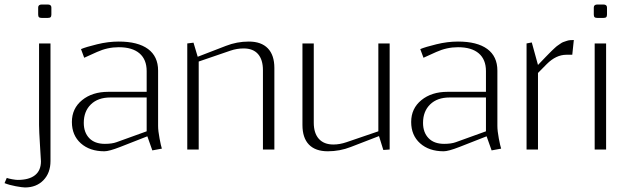

<svg xmlns="http://www.w3.org/2000/svg" viewBox="-105 -658 2753 845"><path d="M121.1 -594.2Q121.1 -585.9 117.7 -582.5Q114.3 -579.1 105 -579.1H79.1Q69.8 -579.1 66.4 -582.5Q63 -585.9 63 -594.2V-625Q63 -638.2 79.1 -638.2H105Q121.1 -638.2 121.1 -625ZM-26.9 133.8Q22.9 133.8 49.1 113Q75.2 92.3 75.2 51.8Q75.2 46.4 71 -18.3Q66.9 -83 66.9 -107.9V-466.8H117.2V50.8Q117.2 103 86.2 135Q55.2 167 4.9 167Q-6.3 167 -35.6 161.6Q-64.9 156.2 -85 147.9L-75.2 125Q-67.9 127.9 -51.5 130.9Q-35.2 133.8 -26.9 133.8Z M417.5 -475.1Q502 -475.1 546.4 -442.4Q590.8 -409.7 590.8 -347.2V-104Q590.8 -82 597.2 -48.6Q603.5 -15.1 607.4 -3.9L565.4 3.9L543.5 -58.1L423.8 -11.2Q375 7.8 354.5 7.8Q290 7.8 250.7 -27.3Q211.4 -62.5 211.4 -121.1Q211.4 -180.7 256.3 -217.3Q301.3 -253.9 371.6 -253.9H540.5V-345.2Q540.5 -396 509 -423.1Q477.5 -450.2 417.5 -450.2Q368.2 -450.2 321.8 -429.2L265.6 -403.8L251.5 -441.9Q273.4 -451.2 322.3 -463.1Q371.1 -475.1 417.5 -475.1ZM540.5 -229H380.9Q326.2 -229 294.9 -198.5Q263.7 -168 263.7 -117.2Q263.7 -75.2 287.8 -50Q312 -24.9 356.4 -24.9Q387.7 -24.9 407.7 -32.2L540.5 -80.1Z M769.5 -387.2V0H719.2V-466.8L746.6 -470.2L765.1 -408.2L889.2 -456.1Q937.5 -475.1 990.2 -475.1Q1044.9 -475.1 1073.7 -445.3Q1102.5 -415.5 1102.5 -358.9V0H1052.2V-349.1Q1052.2 -395.5 1030.5 -420.2Q1008.8 -444.8 967.3 -444.8Q937.5 -444.8 909.2 -435.1Z M1560.1 -80.1V-466.8H1609.9V0L1582 2L1563 -59.1L1439 -11.2Q1390.6 7.8 1337.9 7.8Q1283.2 7.8 1254.6 -21.7Q1226.1 -51.3 1226.1 -107.9V-466.8H1275.9V-118.2Q1275.9 -71.8 1298.3 -46.9Q1320.8 -22 1362.3 -22Q1390.1 -22 1419.9 -32.2Z M1910.6 -475.1Q1995.1 -475.1 2039.6 -442.4Q2084 -409.7 2084 -347.2V-104Q2084 -82 2090.3 -48.6Q2096.7 -15.1 2100.6 -3.9L2058.6 3.9L2036.6 -58.1L1917 -11.2Q1868.2 7.8 1847.7 7.8Q1783.2 7.8 1743.9 -27.3Q1704.6 -62.5 1704.6 -121.1Q1704.6 -180.7 1749.5 -217.3Q1794.4 -253.9 1864.7 -253.9H2033.7V-345.2Q2033.7 -396 2002.2 -423.1Q1970.7 -450.2 1910.6 -450.2Q1861.3 -450.2 1814.9 -429.2L1758.8 -403.8L1744.6 -441.9Q1766.6 -451.2 1815.4 -463.1Q1864.3 -475.1 1910.6 -475.1ZM2033.7 -229H1874Q1819.3 -229 1788.1 -198.5Q1756.8 -168 1756.8 -117.2Q1756.8 -75.2 1781 -50Q1805.2 -24.9 1849.6 -24.9Q1880.9 -24.9 1900.9 -32.2L2033.7 -80.1Z M2413.6 -417H2387.7Q2342.3 -417 2301.3 -376L2262.7 -336.9V0H2212.4V-466.8L2235.4 -471.2L2262.7 -372.1L2296.4 -407.2Q2299.8 -410.6 2310.3 -421.4Q2320.8 -432.1 2324 -435.1Q2327.1 -438 2335.9 -446.3Q2344.7 -454.6 2348.6 -457Q2352.5 -459.5 2360.6 -465.3Q2368.7 -471.2 2374 -472.9Q2379.4 -474.6 2387.5 -477.5Q2395.5 -480.5 2403.3 -481.2Q2411.1 -481.9 2420.4 -481.9Z M2566.4 -594.2Q2566.4 -585.9 2563 -582.5Q2559.6 -579.1 2550.3 -579.1H2524.4Q2515.1 -579.1 2511.7 -582.5Q2508.3 -585.9 2508.3 -594.2V-625Q2508.3 -638.2 2524.4 -638.2H2550.3Q2566.4 -638.2 2566.4 -625ZM2512.2 0V-466.8H2562.5V0Z"/></svg>

Font: Resagokr
Style: Light
Weight: 300
Designer: gluk
Foundry: gluk
Version: Version 0.95